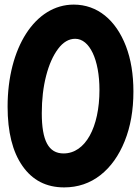

<svg xmlns="http://www.w3.org/2000/svg" viewBox="-20 -752 612 839"><path d="M13.2 -286.1C13.2 -175.3 34.7 -88.9 78.1 -26.9C121.6 35.6 182.1 66.9 260.3 66.9C320.3 66.9 373.5 48.8 418.9 13.2C464.4 -22.5 499.5 -72.3 524.9 -135.3C550.3 -198.2 563 -270.5 563 -352.1C563 -426.8 552.2 -493.2 530.3 -550.3C486.3 -664.6 405.8 -731.9 302.2 -731.9C132.8 -731.9 13.2 -542.5 13.2 -286.1ZM162.6 -257.3C162.6 -317.4 168.9 -371.6 181.6 -420.9C194.3 -470.2 211.9 -509.3 233.9 -538.6C255.9 -567.9 280.8 -582.5 308.6 -582.5C371.6 -582.5 414.6 -491.2 414.6 -358.9C414.6 -196.3 353.5 -81.5 257.8 -81.5C191.9 -81.5 162.6 -137.7 162.6 -257.3Z"/></svg>

Font: Mikhak ExtraBold
Style: Regular
Weight: 800
Designer: Amin Abedi
Version: Version 3.2